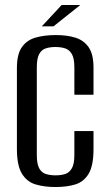

<svg xmlns="http://www.w3.org/2000/svg" viewBox="-20 -740 439 772"><path d="M203 12Q158 12 123 1.5Q88 -9 68 -42Q48 -75 48 -141V-467Q48 -522 68 -550.5Q88 -579 123.5 -589Q159 -599 204 -599Q250 -599 283.5 -588.5Q317 -578 336.5 -550Q356 -522 356 -467V-359H279V-469Q279 -505 269 -522.5Q259 -540 242 -545.5Q225 -551 203 -551Q181 -551 164 -545.5Q147 -540 137.5 -522.5Q128 -505 128 -469V-117Q128 -81 137.5 -63.5Q147 -46 164 -40.5Q181 -35 203 -35Q226 -35 242.5 -40.5Q259 -46 269 -63.5Q279 -81 279 -117V-213H356V-141Q356 -74 336.5 -41.5Q317 -9 283 1.5Q249 12 203 12ZM148 -634 228 -720H303L195 -634Z"/></svg>

Font: Alumni Sans Medium
Style: Regular
Weight: 500
Designer: Robert E. Leuschke
Foundry: Robert E. Leuschke
Version: Version 1.018